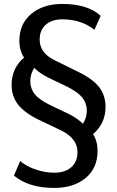

<svg xmlns="http://www.w3.org/2000/svg" viewBox="-20 -840 586 962"><path d="M251 101.6Q124 101.6 49.8 40L81.1 -33.2Q111.3 -6.8 158.7 9.3Q206.1 25.4 252 25.4Q305.7 25.4 336.9 -2Q368.2 -29.3 368.2 -78.1Q368.2 -144.5 290 -184.6L173.8 -240.2Q101.6 -275.4 69.8 -316.9Q38.1 -358.4 38.1 -415Q38.1 -498 100.6 -551.8Q77.1 -585.9 77.1 -635.7Q77.1 -720.7 136.7 -770.5Q196.3 -820.3 293 -820.3Q418.9 -820.3 484.4 -760.7L453.1 -690.4Q387.7 -743.2 292 -743.2Q240.2 -743.2 209.5 -716.3Q178.7 -689.5 178.7 -641.6Q178.7 -573.2 257.8 -536.1L373 -479.5Q445.3 -444.3 477.1 -402.8Q508.8 -361.3 508.8 -304.7Q508.8 -221.7 446.3 -168Q468.8 -132.8 468.8 -84Q468.8 2 409.2 51.8Q349.6 101.6 251 101.6ZM131.8 -433.6Q131.8 -396.5 153.3 -369.1Q174.8 -341.8 225.6 -316.4L325.2 -268.6Q368.2 -247.1 395.5 -219.7Q415 -250 415 -286.1Q415 -322.3 393.6 -349.6Q372.1 -377 321.3 -403.3L221.7 -451.2Q178.7 -472.7 151.4 -500Q131.8 -468.8 131.8 -433.6Z"/></svg>

Font: Min Sans Medium
Style: Regular
Weight: 500
Designer: Jinseong-Kim, NotoSansCJK, Nunito
Foundry: Jinseong-Kim
Version: Version 1.400;Glyphs 3.1.2 (3151)